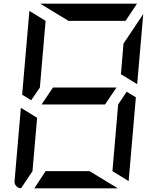

<svg xmlns="http://www.w3.org/2000/svg" viewBox="-20 -1020 856 1040"><path d="M205 -454 267 -546H611L549 -454ZM723 -564 635 -618 649 -784 756 -944ZM196 -546 149 -477 100 -507 139 -959V-961L227 -907ZM351 -907 198 -1000H720H722L660 -907ZM618 0H166L227 -93H465ZM94 0Q78 -1 67.5 -12.5Q57 -24 59 -41L93 -436L181 -382L156 -93ZM716 -493 677 -41V-39L589 -93L620 -454L666 -523Z"/></svg>

Font: DSEG7 Modern Mini
Style: Italic
Weight: 400
Italic angle: -5°
Designer: Keshikan(Twitter:@keshinomi_88pro)
Version: Version 0.46